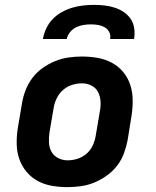

<svg xmlns="http://www.w3.org/2000/svg" viewBox="-20 -760 640 788"><path d="M257 8Q224 8 192.5 2.5Q161 -3 134.5 -17.5Q108 -32 88.5 -55.5Q69 -79 59 -108Q49 -137 48.5 -169.5Q48 -202 53 -234L70 -334Q74 -361 84.5 -388.5Q95 -416 112.5 -439.5Q130 -463 154.5 -480.5Q179 -498 206 -509Q233 -520 261 -524Q289 -528 316 -528Q349 -528 380.5 -522.5Q412 -517 439 -502.5Q466 -488 485.5 -464.5Q505 -441 514.5 -412Q524 -383 524.5 -350.5Q525 -318 520 -286L504 -186Q499 -159 489 -131.5Q479 -104 461 -80.5Q443 -57 418.5 -39.5Q394 -22 367.5 -11Q341 0 312.5 4Q284 8 257 8ZM257 -102Q278 -102 298.5 -108.5Q319 -115 335.5 -129.5Q352 -144 361 -164Q370 -184 373 -204L390 -304Q394 -325 392.5 -345.5Q391 -366 382 -383Q373 -400 355 -409Q337 -418 317 -418Q296 -418 275.5 -411.5Q255 -405 238.5 -390.5Q222 -376 212.5 -356Q203 -336 200 -316L183 -216Q180 -195 181 -174.5Q182 -154 191.5 -137Q201 -120 219 -111Q237 -102 257 -102ZM156 -600Q160 -622 170 -643.5Q180 -665 196.5 -682Q213 -699 234 -710.5Q255 -722 277 -728.5Q299 -735 321.5 -737.5Q344 -740 366 -740Q388 -740 409.5 -737.5Q431 -735 451 -728.5Q471 -722 488 -710.5Q505 -699 516.5 -682Q528 -665 531 -643.5Q534 -622 530 -600H432Q435 -615 428.5 -628Q422 -641 409.5 -648Q397 -655 382.5 -657.5Q368 -660 353 -660Q338 -660 322.5 -657.5Q307 -655 292.5 -648Q278 -641 267.5 -628Q257 -615 254 -600Z"/></svg>

Font: Iosevka Aile Extrabold Oblique
Style: Regular
Weight: 800
Italic angle: -9°
Designer: Belleve Invis
Foundry: Belleve Invis
Version: Version 31.1.0; ttfautohint (v1.8.4)